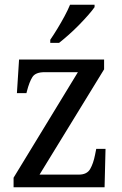

<svg xmlns="http://www.w3.org/2000/svg" viewBox="-20 -786 513 806"><path d="M37 0V-40L307 -483H167Q129 -483 116 -462.5Q103 -442 93 -403L91 -395H51L60 -536H417V-495L146 -53H311Q345 -53 358.5 -76.5Q372 -100 379 -136L384 -161H423L419 0ZM191 -619Q206 -641 221.5 -666.5Q237 -692 251 -718Q265 -744 274 -766H377V-756Q368 -743 351 -723.5Q334 -704 312.5 -682Q291 -660 269 -640.5Q247 -621 228 -606H191Z"/></svg>

Font: Noto Serif Thai SemiCondensed
Style: Regular
Weight: 400
Width: 4
Designer: Monotype Design Team
Foundry: Monotype Imaging Inc.
Version: Version 2.002